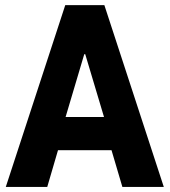

<svg xmlns="http://www.w3.org/2000/svg" viewBox="-20 -740 671 760"><path d="M2.9 0 238.3 -719.7H393.1L628.4 0H464.4L409.7 -185.1L400.9 -246.1L317.4 -525.4H313.5L230.5 -246.1L221.2 -185.1L167 0ZM149.4 -145.5V-276.9H481.4V-145.5Z"/></svg>

Font: Reddit Sans Condensed ExtraBold
Style: Regular
Weight: 800
Designer: Stephen Hutchings
Foundry: Reddit
Version: Version 1.014